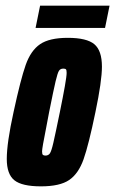

<svg xmlns="http://www.w3.org/2000/svg" viewBox="-20 -652 408 680"><path d="M4 -89Q4 -146 28 -255Q53 -371 71 -422Q89 -473 122 -495.5Q155 -518 220 -518Q287 -518 314 -495.5Q341 -473 341 -416Q341 -365 318 -255Q294 -139 276 -88Q258 -37 225 -14.5Q192 8 125 8Q58 8 31 -13.5Q4 -35 4 -89ZM192 -255Q203 -309 209.5 -345.5Q216 -382 216 -394Q216 -404 213.5 -406.5Q211 -409 204 -409Q194 -409 189 -401.5Q184 -394 177 -364.5Q170 -335 154 -255L143 -197Q129 -127 129 -116Q129 -106 132 -103.5Q135 -101 141 -101Q151 -101 156.5 -108.5Q162 -116 169 -146.5Q176 -177 192 -255ZM106 -553 122 -632H368L352 -553Z"/></svg>

Font: Saira Ultra Condensed Black
Style: Italic
Weight: 900
Width: 1
Italic angle: -12°
Designer: Hector Gatti with collaboration of the Omnibus-Type team
Foundry: Omnibus-Type
Version: Version 1.001; ttfautohint (v1.8)